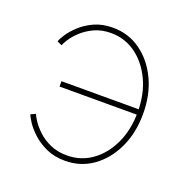

<svg xmlns="http://www.w3.org/2000/svg" viewBox="-105 -648 738 755"><g transform="rotate(20 264.0 -270.5)"><path d="M243.7 7.8Q199.2 7.8 165 -7.8Q130.9 -23.4 107.2 -45.4Q83.5 -67.4 70.3 -87.6Q57.1 -107.9 54.2 -117.7L74.2 -126.5Q77.1 -118.2 89.1 -99.9Q101.1 -81.5 122.1 -61.8Q143.1 -42 173.6 -28.3Q204.1 -14.6 243.7 -14.6Q301.8 -14.6 347.7 -47.4Q393.6 -80.1 420.7 -137.9Q447.8 -195.8 447.8 -270.5Q447.8 -344.7 420.7 -402.3Q393.6 -460 347.7 -493.2Q301.8 -526.4 243.7 -526.4Q204.6 -526.4 174.6 -512.5Q144.5 -498.5 123.5 -479Q102.5 -459.5 90.8 -441.2Q79.1 -422.9 76.2 -414.6L56.2 -423.8Q59.1 -433.1 72 -453.4Q85 -473.6 108.4 -495.6Q131.8 -517.6 165.5 -533.2Q199.2 -548.8 243.7 -548.8Q308.6 -548.8 359.6 -512.5Q410.6 -476.1 440.4 -413.3Q470.2 -350.6 470.2 -270.5Q470.2 -190.4 440.4 -127.4Q410.6 -64.5 359.6 -28.3Q308.6 7.8 243.7 7.8ZM455.6 -259.3H124.5V-281.7H455.6Z"/></g></svg>

Font: Inter 17pt Thin
Style: Regular
Weight: 250
Version: Version 4.001;git-66647c0bb